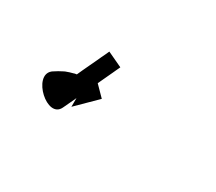

<svg xmlns="http://www.w3.org/2000/svg" viewBox="-38 -59 225 200"><g transform="rotate(30 75.0 40.5)"><path d="M70.5 10C70.7 9.6 70.9 9.2 71 8.9L52.9 0.4C52.7 0.8 52.6 1.1 52.4 1.5C51.9 2.5 51.4 3.6 51 4.6C50.2 6.2 49.5 7.8 48.7 9.4C47.8 11.4 46.8 13.5 45.9 15.5C44.7 18 43.6 20.4 42.4 22.9C41.2 25.6 39.9 28.3 38.6 31C37.3 34 35.9 36.9 34.6 39.8C33.1 42.8 31.7 45.8 30.3 48.8C28.9 51.8 27.5 54.8 26.1 57.8C24.8 60.7 23.4 63.7 22.1 66.6C23.6 65 25.2 63.5 26.9 61.9C31.7 59.1 36 64.1 31.5 60.1C30.6 59.4 29.8 58.5 29 57.6C28.6 57.2 29.6 53.1 26.6 59.9C25.7 61.2 24.8 62.6 23.9 63.9C23.9 63.9 23.7 64 23.5 64.2C23.3 64.3 23.1 64.5 23.1 64.5C25.6 62.7 28.3 61.2 31 59.9C31 59.9 30.9 60 30.7 60C30.5 60.1 30.4 60.2 30.4 60.2C32.7 59.3 35.2 58.4 37.6 57.8C37.6 57.8 37.5 57.8 37.4 57.9C37.2 57.9 37.1 57.9 37.1 57.9C39 57.5 40.9 57.2 42.8 57C42.8 57 42.8 57 42.7 57C42.6 57 42.5 57 42.5 57C43.7 56.9 45 56.8 46.2 56.8C46.2 56.8 46.2 56.8 46.1 56.8C46.1 56.8 46 56.8 46 56.8C46.5 56.8 47 56.8 47.5 56.8L47.4 70L70.7 47L47.7 23.6L47.6 36.8C47.1 36.8 46.5 36.8 45.9 36.8C45.9 36.8 45.9 36.8 45.8 36.8C45.8 36.8 45.7 36.8 45.7 36.8C44.1 36.8 42.5 36.9 40.8 37.1C40.8 37.1 40.8 37.1 40.7 37.1C40.6 37.1 40.5 37.1 40.5 37.1C38 37.4 35.5 37.8 33 38.3C33 38.3 32.9 38.4 32.8 38.4C32.7 38.4 32.6 38.5 32.6 38.5C29.3 39.3 26.2 40.3 23.1 41.5C23.1 41.5 23 41.6 22.8 41.7C22.6 41.7 22.5 41.8 22.5 41.8C18.8 43.6 15.2 45.7 11.8 48C11.8 48 11.6 48.1 11.4 48.3C11.2 48.4 11 48.6 11 48.6C-4.3 61.4 31.2 94.3 40.2 75C41.5 72.1 42.9 69.2 44.3 66.3C45.7 63.3 47.1 60.3 48.5 57.3C49.9 54.3 51.3 51.2 52.7 48.2C54 45.3 55.4 42.4 56.8 39.5C58 36.8 59.3 34 60.6 31.3C61.7 28.9 62.8 26.4 64 24C64.9 21.9 65.9 19.9 66.9 17.8C67.6 16.2 68.4 14.6 69.1 13C69.6 12 70 11 70.5 10Z"/></g></svg>

Font: FRB American Cursive Just Arrows Medium
Style: Italic
Weight: 500
Italic angle: -25°
Version: Version 2.0;Modular Font Editor K font №1